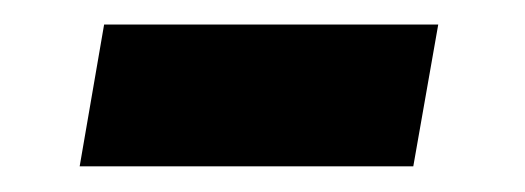

<svg xmlns="http://www.w3.org/2000/svg" viewBox="-20 -381 421 154"><path d="M311.5 -247.6H43.9L63.5 -361.3H331.5Z"/></svg>

Font: RobotoDraft
Style: Bold Italic
Weight: 700
Italic angle: -12°
Version: Version 2.001150; 2014